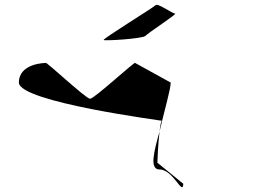

<svg xmlns="http://www.w3.org/2000/svg" viewBox="-20 -954 1124 793"><path d="M58 -613C58 -532 659 -455 649 -455C645 -455 642 -436 639 -411C658 -494 685 -585 685 -613L538 -694C538 -702 369 -546 352 -546C335 -546 169 -702 169 -694C169 -694 58 -694 58 -613ZM408 -789C407 -784 571 -794 581 -806C591 -818 715 -898 703 -898C691 -898 630 -944 622 -932C612 -922 409 -797 408 -789ZM630 -282C630 -287 633 -361 639 -411C616 -329 596 -254 639 -254C696 -254 735 -142 737 -195Z"/></svg>

Font: Ampere
Style: SCUltExt
Weight: 400
Version: Version 1